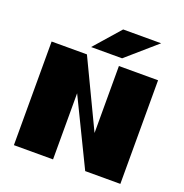

<svg xmlns="http://www.w3.org/2000/svg" viewBox="-144 -953 1040 1083"><g transform="rotate(20 376.0 -412.0)"><path d="M276 -669 412 -824H640L462 -669ZM460 -622H695V0H484L291 -397V0H56V-622H268L460 -220Z"/></g></svg>

Font: Sarpanch Black
Style: Regular
Weight: 900
Designer: Manushi Parikh (Devanagari and Latin), Jyotish Sonowal (Devanagari)
Foundry: Indian Type Foundry
Version: Version 2.004;PS 1.0;hotconv 1.0.78;makeotf.lib2.5.61930; tt